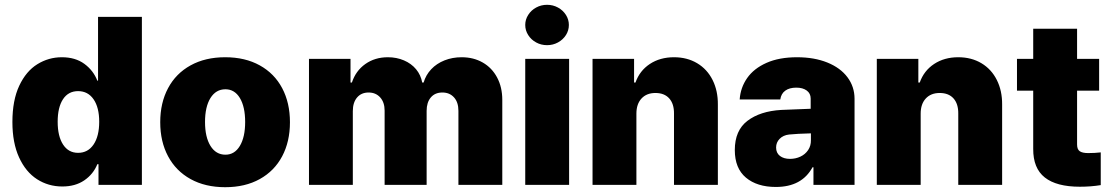

<svg xmlns="http://www.w3.org/2000/svg" viewBox="-20 -778 4675 808"><path d="M32.2 -264.6Q32.2 -356 61 -417.2Q89.8 -478.5 137.2 -507.8Q184.6 -537.1 240.2 -537.1Q296.9 -537.1 335 -509.3Q373 -481.4 389.6 -438.5H392.6V-707H577.1V0H394.5V-86.9H389.6Q372.6 -44.9 334.7 -19Q296.9 6.8 242.2 6.8Q183.6 6.8 136 -23.7Q88.4 -54.2 60.3 -115.5Q32.2 -176.8 32.2 -264.6ZM397.5 -265.6Q397.5 -325.7 373.8 -360.1Q350.1 -394.5 308.6 -394.5Q267.6 -394.5 245.1 -360.4Q222.7 -326.2 222.7 -265.6Q222.7 -204.6 245.4 -169.7Q268.1 -134.8 308.6 -134.8Q350.1 -134.8 373.8 -169.9Q397.5 -205.1 397.5 -265.6Z M654.3 -263.7Q654.3 -345.2 687.3 -407Q720.2 -468.8 782 -502.9Q843.8 -537.1 927.7 -537.1Q1011.7 -537.1 1073.2 -502.9Q1134.8 -468.8 1167.5 -407Q1200.2 -345.2 1200.2 -263.7Q1200.2 -182.1 1167.5 -120.4Q1134.8 -58.6 1073.2 -24.4Q1011.7 9.8 927.7 9.8Q843.8 9.8 782 -24.4Q720.2 -58.6 687.3 -120.4Q654.3 -182.1 654.3 -263.7ZM1011.7 -264.6Q1011.7 -328.6 989.5 -365.5Q967.3 -402.3 928.7 -402.3Q888.7 -402.3 865.7 -365.5Q842.8 -328.6 842.8 -264.6Q842.8 -201.2 865.7 -164.1Q888.7 -127 928.7 -127Q967.3 -127 989.5 -164.1Q1011.7 -201.2 1011.7 -264.6Z M1280.3 -530.3H1455.1V-430.7H1460.9Q1477.1 -480 1517.3 -508.5Q1557.6 -537.1 1612.3 -537.1Q1648.9 -537.1 1679.9 -523.9Q1710.9 -510.7 1731 -486.6Q1751 -462.4 1756.8 -430.7H1762.7Q1772 -462.4 1794.7 -486.6Q1817.4 -510.7 1850.6 -523.9Q1883.8 -537.1 1922.9 -537.1Q1972.7 -537.1 2011.5 -514.9Q2050.3 -492.7 2072 -451.9Q2093.8 -411.1 2093.8 -357.4V0H1909.2V-311.5Q1909.2 -347.7 1890.6 -368.2Q1872.1 -388.7 1841.8 -388.7Q1810.5 -388.7 1793 -367.9Q1775.4 -347.2 1775.4 -311.5V0H1598.6V-312.5Q1598.6 -347.2 1580.1 -367.9Q1561.5 -388.7 1531.2 -388.7Q1500.5 -388.7 1482.7 -367.7Q1464.8 -346.7 1464.8 -310.5V0H1280.3Z M2190.4 -530.3H2375V0H2190.4ZM2190.4 -672.9Q2190.4 -695.8 2202.9 -715.3Q2215.3 -734.9 2236.3 -746.3Q2257.3 -757.8 2282.2 -757.8Q2307.1 -757.8 2328.1 -746.3Q2349.1 -734.9 2361.6 -715.3Q2374 -695.8 2374 -672.9Q2374 -649.9 2361.6 -630.4Q2349.1 -610.8 2328.1 -599.4Q2307.1 -587.9 2282.2 -587.9Q2257.3 -587.9 2236.3 -599.4Q2215.3 -610.8 2202.9 -630.4Q2190.4 -649.9 2190.4 -672.9Z M2658.2 0H2473.6V-530.3H2648.4V-430.7H2654.3Q2671.9 -480.5 2714.8 -508.8Q2757.8 -537.1 2816.4 -537.1Q2871.6 -537.1 2913.8 -512Q2956.1 -486.8 2978.8 -441.4Q3001.5 -396 3001 -337.9V0H2816.4V-299.8Q2816.9 -340.8 2796.4 -363.8Q2775.9 -386.7 2738.3 -386.7Q2701.2 -386.7 2679.7 -363.5Q2658.2 -340.3 2658.2 -299.8Z M3267.6 -315.4 3391.6 -320.3V-363.3Q3391.6 -384.8 3375 -397Q3358.4 -409.2 3331.1 -409.2Q3302.2 -409.2 3284.7 -396.5Q3267.1 -383.8 3263.7 -359.4H3092.8Q3096.2 -409.2 3124.3 -449.5Q3152.3 -489.7 3205.6 -513.4Q3258.8 -537.1 3334 -537.1Q3406.7 -537.1 3461.7 -514.9Q3516.6 -492.7 3546.4 -452.9Q3576.2 -413.1 3576.2 -362.3V0H3403.3V-74.2H3399.4Q3354.5 8.8 3245.1 8.8Q3166 8.8 3119.1 -30.5Q3072.3 -69.8 3072.3 -146.5Q3072.3 -229 3125.5 -269.5Q3178.7 -310.1 3267.6 -315.4ZM3304.7 -109.4Q3328.1 -109.4 3348.4 -118.9Q3368.7 -128.4 3380.9 -146.5Q3393.1 -164.6 3392.6 -188.5V-216.8Q3334.5 -215.3 3300.8 -211.9Q3275.9 -209 3261 -193.8Q3246.1 -178.7 3246.1 -157.2Q3246.1 -134.3 3262.2 -121.8Q3278.3 -109.4 3304.7 -109.4Z M3854.5 0H3669.9V-530.3H3844.7V-430.7H3850.6Q3868.2 -480.5 3911.1 -508.8Q3954.1 -537.1 4012.7 -537.1Q4067.9 -537.1 4110.1 -512Q4152.3 -486.8 4175 -441.4Q4197.8 -396 4197.3 -337.9V0H4012.7V-299.8Q4013.2 -340.8 3992.7 -363.8Q3972.2 -386.7 3934.6 -386.7Q3897.5 -386.7 3876 -363.5Q3854.5 -340.3 3854.5 -299.8Z M4605.5 -396.5H4512.7V-169.9Q4512.7 -149.4 4523.9 -141.6Q4535.2 -133.8 4559.6 -133.8Q4587.4 -133.8 4612.3 -136.7V1Q4571.3 7.8 4524.4 7.8Q4426.3 7.8 4377 -31Q4327.6 -69.8 4328.1 -151.4V-396.5H4259.8V-530.3H4328.1V-657.2H4512.7V-530.3H4605.5Z"/></svg>

Font: Pretendard JP Black
Style: Regular
Weight: 900
Designer: Base glyphs from Inter by Rasmus Andersson; Hangeul glyphs from Noto Sans CJK(Source Han Sans) by Jang Soo-young and Kan
Foundry: Kil Hyung-jin
Version: Version 1.309